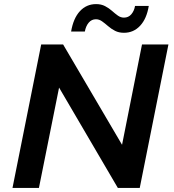

<svg xmlns="http://www.w3.org/2000/svg" viewBox="-20 -917 850 937"><path d="M41 0 181 -700H288L607 -157L566 -162L673 -700H802L662 0H555L237 -543L278 -538L170 0ZM585 -757Q560 -757 541.5 -766.5Q523 -776 507.5 -789.5Q492 -803 478 -813Q464 -823 448 -823Q427 -823 413 -806.5Q399 -790 394 -763H327Q338 -828 370 -862.5Q402 -897 449 -897Q474 -897 493 -887Q512 -877 526.5 -864Q541 -851 555 -841Q569 -831 585 -831Q607 -831 621 -847.5Q635 -864 639 -888H706Q696 -826 664 -791.5Q632 -757 585 -757Z"/></svg>

Font: MOST Montserrat SemiBold
Style: Italic
Weight: 600
Italic angle: -11.3°
Designer: Julieta Ulanovsky
Foundry: Julieta Ulanovsky
Version: Version 8.000;March 11, 2024;FontCreator 15.0.0.2926 64-bit